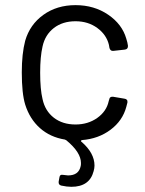

<svg xmlns="http://www.w3.org/2000/svg" viewBox="-20 -534 560 740"><path d="M398.9 -144Q399.9 -145 399.9 -148.9L400.9 -149.9Q402.3 -162.6 416 -161.1L459 -153.8Q472.7 -152.3 471.2 -139.2L466.8 -122.1Q452.6 -68.8 406 -33.9Q359.4 1 295.9 5.9Q293 6.3 292.2 9Q291.5 11.7 293.9 12.2Q344.2 55.7 344.2 104Q344.2 114.3 340.8 126Q325.2 186 254.9 186Q237.8 186 215.8 181.2Q204.6 178.2 206.1 166L209 149.9Q210.4 137.2 224.1 140.1Q239.7 142.1 242.2 142.1Q283.7 142.1 291 106Q292 103 292 94.2Q292 53.2 235.8 6.8L230 3.9Q173.3 -5.4 134 -40.3Q94.7 -75.2 77.1 -130.9Q64 -173.8 64 -254.9Q64 -327.1 77.1 -377Q95.2 -439.5 147.2 -476.8Q199.2 -514.2 271 -514.2Q342.8 -514.2 396.7 -477.5Q450.7 -440.9 466.8 -384.8Q471.7 -369.6 473.1 -357.9V-356Q473.1 -344.2 460.9 -342.8L417 -337.9H414.1Q405.3 -337.9 401.9 -349.1Q401.9 -351.1 399.9 -360.8Q390.6 -399.9 355.2 -426Q319.8 -452.1 271 -452.1Q221.2 -452.1 187.5 -426Q153.8 -399.9 144 -355Q134.8 -315.4 134.8 -253.9Q134.8 -189.9 144 -151.9Q153.8 -106.4 187.5 -80.3Q221.2 -54.2 271 -54.2Q319.3 -54.2 355 -79.6Q390.6 -105 398.9 -144Z"/></svg>

Font: Barlow
Style: Regular
Weight: 400
Designer: Jeremy Tribby
Foundry: Jeremy Tribby
Version: Version 1.101